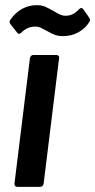

<svg xmlns="http://www.w3.org/2000/svg" viewBox="-20 -724 369 744"><path d="M36 -12 96 -499Q97 -504 100.5 -507.5Q104 -511 109 -511H199Q204 -511 207 -507.5Q210 -504 209 -499L149 -12Q148 -7 144.5 -3.5Q141 0 136 0H47Q36 0 36 -12ZM164 -603Q144 -614 136 -617.5Q128 -621 117 -621Q86 -621 63 -598Q53 -588 47 -597L20 -631Q17 -636 17 -639Q17 -643 20 -647Q38 -674 64.5 -689Q91 -704 122 -704Q141 -704 154 -698.5Q167 -693 188 -681Q205 -671 214 -667Q223 -663 234 -663Q264 -663 286 -688Q291 -693 295 -693Q299 -693 302 -689L326 -655Q331 -648 327 -640Q311 -614 284 -599Q257 -584 224 -584Q206 -584 193.5 -588.5Q181 -593 164 -603Z"/></svg>

Font: Barlow SemiBold
Style: Italic
Weight: 600
Italic angle: -7°
Designer: Jeremy Tribby
Foundry: Tribby Type
Version: Version 1.408